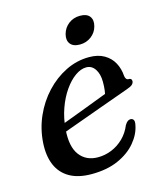

<svg xmlns="http://www.w3.org/2000/svg" viewBox="-101 -722 687 808"><g transform="rotate(-15 242.5 -318.0)"><path d="M90 -206.5Q90 -206.5 108.5 -213.5Q127 -220.5 157.2 -231.8Q187.5 -243 222.2 -256.2Q257 -269.5 290.2 -282Q323.5 -294.5 348 -304L336.5 -288Q340.5 -300.5 342.5 -316Q344.5 -331.5 344.5 -352.5Q344.5 -386.5 330.2 -408Q316 -429.5 292 -429.5Q268.5 -429.5 243.5 -411.8Q218.5 -394 196.5 -362.5Q174.5 -331 159.5 -289Q144.5 -247 141 -198.5Q135.5 -125 163.5 -88Q191.5 -51 243 -51Q274 -51 302.8 -62.8Q331.5 -74.5 354.8 -97.2Q378 -120 391 -152Q398 -163 403.8 -166.8Q409.5 -170.5 416 -170.5Q424 -170.5 428.5 -163.8Q433 -157 429.5 -141.5Q422.5 -103 393.2 -68Q364 -33 315 -11.2Q266 10.5 198.5 10.5Q141 10.5 103.2 -11.2Q65.5 -33 48.5 -73.2Q31.5 -113.5 35 -169.5Q39 -230 62.8 -283.5Q86.5 -337 125.2 -378.5Q164 -420 212.5 -444Q261 -468 314.5 -468Q353.5 -468 380.2 -452.5Q407 -437 421 -411Q435 -385 437 -353Q438 -345.5 441.5 -340.5Q445 -335.5 451.5 -335.5Q458.5 -336 462 -332.8Q465.5 -329.5 465.5 -323.5Q465.5 -316 459 -309.2Q452.5 -302.5 433.5 -296Q413.5 -289 381 -277.2Q348.5 -265.5 310.2 -251.8Q272 -238 234 -224.2Q196 -210.5 164.2 -199Q132.5 -187.5 113.2 -180.5Q94 -173.5 94 -173.5ZM292 -529Q263 -529 250.5 -545.2Q238 -561.5 245 -587.5Q252 -613.5 273.2 -629.8Q294.5 -646 323 -646Q352.5 -646 364.8 -629.8Q377 -613.5 370 -587.5Q363.5 -562 342 -545.5Q320.5 -529 292 -529Z"/></g></svg>

Font: Fraunces
Style: Italic
Weight: 400
Italic angle: -16°
Version: Version 1.000;[b76b70a41]